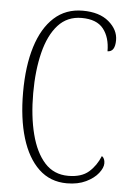

<svg xmlns="http://www.w3.org/2000/svg" viewBox="-53 -764 548 813"><g transform="rotate(5 221.0 -357.0)"><path d="M262 10Q191 10 142.5 -36Q94 -82 69 -164.5Q44 -247 44 -358Q44 -470 69.5 -552Q95 -634 144.5 -679Q194 -724 266 -724Q337 -724 377 -690Q417 -656 417 -612Q417 -562 385 -562Q385 -621 356.5 -657Q328 -693 264 -693Q203 -693 164 -650Q125 -607 106 -531Q87 -455 87 -358Q87 -260 106.5 -184Q126 -108 165 -65Q204 -22 265 -22Q321 -22 352 -49Q383 -76 400 -118Q413 -109 413 -88Q413 -69 395 -46Q377 -23 343 -6.5Q309 10 262 10Z"/></g></svg>

Font: Noto Serif Myanmar ExtraCondensed ExtraLight
Style: Regular
Weight: 200
Width: 2
Designer: Ben Mitchell and the Monotype Design Team
Foundry: Monotype Imaging Inc.
Version: Version 2.106; ttfautohint (v1.8.4.7-5d5b)